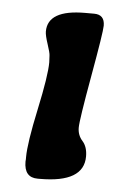

<svg xmlns="http://www.w3.org/2000/svg" viewBox="-42 -519 366 556"><g transform="rotate(5 140.5 -241.0)"><path d="M222.2 -72.3Q222.2 3.9 94.7 3.9H87.9Q48.8 3.9 48.8 -42.5L49.3 -48.8V-55.2Q49.3 -95.7 70.8 -196Q92.3 -296.4 92.3 -334.5L91.3 -354Q91.3 -361.8 83 -386.7Q74.7 -411.6 74.7 -422.9Q74.7 -486.3 183.6 -486.3H209.5Q240.2 -486.3 240.2 -454.1Q240.2 -435.5 217 -305.7Q193.8 -175.8 193.8 -153.8Q193.8 -131.8 208 -116Q222.2 -100.1 222.2 -72.3Z"/></g></svg>

Font: Averia Libre
Style: Bold Italic
Weight: 700
Italic angle: -6.90001°
Version: Version 1.002